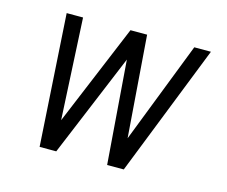

<svg xmlns="http://www.w3.org/2000/svg" viewBox="-81 -639 882 747"><g transform="rotate(15 360.0 -265.0)"><path d="M134 0H201L374 -416L406 0H473L682 -530H615L456 -121L425 -530H358L188 -122L167 -530H101Z"/></g></svg>

Font: Iosevka Sparkle Light
Style: Italic
Weight: 300
Italic angle: -9°
Designer: Belleve Invis
Foundry: Belleve Invis
Version: Version 4.5.0; ttfautohint (v1.8.3)